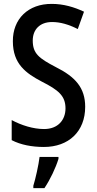

<svg xmlns="http://www.w3.org/2000/svg" viewBox="-20 -744 496 985"><path d="M417 -196C417 -294 366 -350 266 -400C180 -445 148 -469 148 -536C148 -592 184 -631 247 -631C289 -631 331 -619 379 -595L411 -684C360 -708 305 -724 246 -724C125 -725 45 -647 46 -532C46 -416 113 -368 195 -325C280 -282 316 -252 316 -188C316 -129 278 -82 206 -82C151 -82 90 -101 40 -128V-25C86 -1 144 10 205 10C333 10 417 -70 417 -196ZM280 71V61H183C178 103 162 174 151 209V221H208C237 178 266 117 280 71Z"/></svg>

Font: Noto Sans Sinhala Condensed Medium
Style: Regular
Weight: 500
Width: 3
Designer: Jelle Bosma - Monotype Design Team
Foundry: Monotype Imaging Inc.
Version: Version 2.006